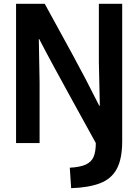

<svg xmlns="http://www.w3.org/2000/svg" viewBox="-20 -748 725 1004"><path d="M352 236 345 129Q399 126 428.5 112.5Q458 99 469.5 72Q481 45 481 0Q407 -134 353.5 -231.5Q300 -329 259.5 -403.5Q219 -478 185 -544H183L187 -317V0H64V-728H214Q288 -593 358 -465Q428 -337 499 -195H502L497 -422V-728H619V-10Q619 83 590.5 135.5Q562 188 502.5 210.5Q443 233 352 236Z"/></svg>

Font: Murecho Medium
Style: Regular
Weight: 500
Designer: Neil Summerour
Foundry: Positype
Version: Version 1.010; ttfautohint (v1.8.3)